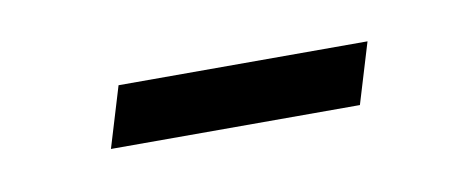

<svg xmlns="http://www.w3.org/2000/svg" viewBox="-25 -307 372 150"><g transform="rotate(-10 161.0 -232.0)"><path d="M70.5 -256.5H268L253.5 -208.5H56Z"/></g></svg>

Font: Newsreader Light
Style: Italic
Weight: 300
Italic angle: -17°
Designer: Hugues Gentile
Foundry: Production Type
Version: Version 1.003